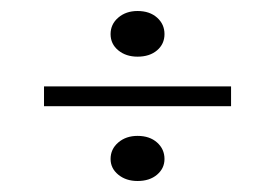

<svg xmlns="http://www.w3.org/2000/svg" viewBox="-20 -475 500 349"><path d="M230 -228Q252 -228 265.5 -216Q279 -204 279 -186Q279 -169 265.5 -157.5Q252 -146 230 -146Q209 -146 195 -157.5Q181 -169 181 -186Q181 -204 195 -216Q209 -228 230 -228ZM230 -455Q252 -455 265.5 -443Q279 -431 279 -413Q279 -395 265.5 -383.5Q252 -372 230 -372Q209 -372 195 -383.5Q181 -395 181 -413Q181 -431 195 -443Q209 -455 230 -455ZM60 -282V-318H400V-282Z"/></svg>

Font: Kalnia
Style: Regular
Weight: 400
Designer: Frida Medrano
Foundry: Frida Medrano
Version: Version 1.105